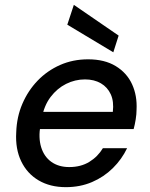

<svg xmlns="http://www.w3.org/2000/svg" viewBox="-20 -761 620 793"><path d="M252 12Q187 12 139.5 -16Q92 -44 67.5 -95Q43 -146 47 -214Q49 -278 72.5 -332.5Q96 -387 135.5 -428Q175 -469 228 -492.5Q281 -516 344 -516Q412 -516 458 -488Q504 -460 525.5 -413Q547 -366 544 -308Q544 -290 540.5 -268Q537 -246 532 -228H121L133 -299H446Q451 -342 437.5 -371.5Q424 -401 396.5 -417Q369 -433 331 -433Q290 -433 253 -414.5Q216 -396 189 -360.5Q162 -325 152 -271L147 -243Q138 -192 150 -153Q162 -114 192 -92.5Q222 -71 266 -71Q314 -71 349 -92.5Q384 -114 405 -149H505Q483 -103 446 -66.5Q409 -30 360 -9Q311 12 252 12ZM448 -545 258 -659 285 -741 470 -614Z"/></svg>

Font: DM Sans Medium
Style: Italic
Weight: 500
Italic angle: -10°
Designer: Colophon Foundry, Jonny Pinhorn
Foundry: Colophon Foundry
Version: Version 4.004;gftools[0.9.30]